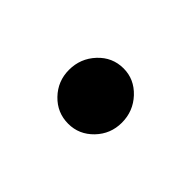

<svg xmlns="http://www.w3.org/2000/svg" viewBox="-36 -429 293 293"><g transform="rotate(-45 110.0 -283.0)"><path d="M109.1 -225.5Q84.8 -225.5 67.4 -242.2Q50 -259 50 -282.3Q50 -306.3 67.4 -323Q84.8 -339.7 109.1 -339.7Q133.8 -339.7 151.7 -323Q169.6 -306.3 169.6 -282.3Q169.6 -259 151.7 -242.2Q133.8 -225.5 109.1 -225.5Z"/></g></svg>

Font: Alumni Sans Thin
Style: Regular
Weight: 100
Designer: Robert E. Leuschke
Foundry: Robert E. Leuschke
Version: Version 1.018